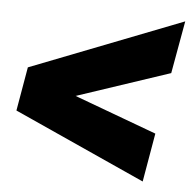

<svg xmlns="http://www.w3.org/2000/svg" viewBox="-42 -584 578 567"><g transform="rotate(5 247.5 -301.0)"><path d="M400.9 -60.5 11.2 -236.8 33.7 -366.7 484.9 -542.5 457 -386.7 181.6 -294.9 425.8 -204.6Z"/></g></svg>

Font: Mardoto Black
Style: Italic
Weight: 900
Italic angle: -12°
Designer: Christian Robertson, Vahan Hovhannisyan
Foundry: Google
Version: Version 1.000